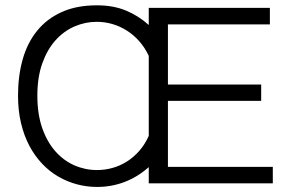

<svg xmlns="http://www.w3.org/2000/svg" viewBox="-20 -700 1110 733"><path d="M48.8 -335Q48.8 -409.7 66.4 -472.7Q84 -535.6 121.1 -581.8Q158.2 -627.9 215.1 -653.8Q272 -679.7 350.1 -679.7Q412.6 -679.7 460.9 -659.7Q509.3 -639.6 547.9 -604.5V-669.9H1010.3V-606.9H621.1V-377.4H977.1V-314.9H621.1V-63H1021.5V0H547.9V-62Q504.9 -23.9 455.1 -5.1Q405.3 13.7 351.1 13.7Q311.5 13.7 273.9 3.7Q236.3 -6.3 202.6 -25.9Q168.9 -45.4 140.9 -75Q112.8 -104.5 92.3 -143.1Q71.8 -181.6 60.3 -229.7Q48.8 -277.8 48.8 -335ZM122.6 -335Q122.6 -264.6 141.1 -211.4Q159.7 -158.2 191.2 -122.6Q222.7 -86.9 263.9 -68.8Q305.2 -50.8 350.1 -50.8Q379.9 -50.8 409.2 -58.8Q438.5 -66.9 464.4 -83.3Q490.2 -99.6 511.7 -124Q533.2 -148.4 547.9 -181.2V-486.8Q533.2 -518.1 512 -542.2Q490.7 -566.4 464.6 -583Q438.5 -599.6 409.2 -608.2Q379.9 -616.7 349.6 -616.7Q305.2 -616.7 264.2 -598.9Q223.1 -581.1 191.7 -545.9Q160.2 -510.7 141.4 -458Q122.6 -405.3 122.6 -335Z"/></svg>

Font: SengPathom
Style: Regular
Weight: 400
Designer: John M. Durdin
Foundry: Lao Script for Windows
Version: Version 1.300